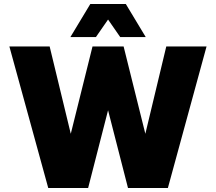

<svg xmlns="http://www.w3.org/2000/svg" viewBox="-20 -943 1083 963"><path d="M222 0 27 -710H229L335 -272L444 -710H600L709 -272L814 -710H1016L822 0H622L522 -390L422 0ZM333 -757 433 -923H611L711 -757H583L522 -845L461 -757Z"/></svg>

Font: Geist Black
Style: Regular
Weight: 400
Designer: Basement.studio, Andrés Briganti, Mateo Zaragoza
Foundry: Basement.studio, Vercel, Andrés Briganti, Guido Ferreyra, Mateo Zaragoza
Version: Version 1.401